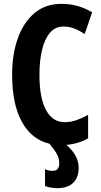

<svg xmlns="http://www.w3.org/2000/svg" viewBox="-20 -744 523 998"><path d="M288 105Q288 81 277 59.5Q266 38 237 3Q144 -19 93.5 -111Q43 -203 43 -356Q43 -463 73 -546Q103 -629 160 -676.5Q217 -724 299 -724Q386 -724 459 -680L420 -567Q394 -585 367 -595.5Q340 -606 309 -606Q267 -606 239.5 -573.5Q212 -541 198.5 -484.5Q185 -428 185 -355Q185 -236 219 -172.5Q253 -109 316 -109Q349 -109 379 -120Q409 -131 438 -147V-25Q387 4 325 9Q389 64 389 128Q389 178 360.5 206Q332 234 279 234Q244 234 214 223V135Q230 144 254 144Q288 144 288 105Z"/></svg>

Font: Noto Sans ExtraCondensed
Style: Bold
Weight: 700
Width: 2
Designer: Monotype Design Team
Foundry: Monotype Imaging Inc.
Version: Version 2.013; ttfautohint (v1.8.4.7-5d5b)